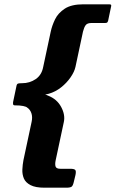

<svg xmlns="http://www.w3.org/2000/svg" viewBox="-20 -763 537 893"><path d="M324 80Q320 99 314 104.5Q308 110 288 110H187Q145 110 122 98Q99 86 91 67Q83 48 84 25.5Q85 3 89 -18L127 -196Q132 -219 126 -236.5Q120 -254 106 -263Q102 -267 87.5 -270Q73 -273 49 -273Q42 -273 41 -278Q40 -283 41 -289L57 -365Q59 -373 64.5 -374.5Q70 -376 83 -376Q118 -376 146 -395Q174 -414 181 -452L216 -616Q222 -644 236 -673Q250 -702 281 -722.5Q312 -743 368 -743H487Q495 -743 496.5 -740.5Q498 -738 497 -734L483 -667Q482 -663 479.5 -659.5Q477 -656 469 -656H405Q386 -656 378.5 -646Q371 -636 366 -616L331 -452Q326 -429 308 -403Q290 -377 264 -356.5Q238 -336 207 -327Q203 -326 198.5 -325Q194 -324 190 -323Q194 -322 197 -321Q200 -320 204 -318Q245 -302 264.5 -265.5Q284 -229 277 -196L239 -18Q235 1 238.5 11.5Q242 22 261 22H307Q324 22 329.5 27Q335 32 331 51Z"/></svg>

Font: Glory Thin ExtraBold
Style: Italic
Weight: 800
Italic angle: -12°
Version: Version 1.011